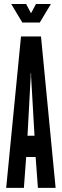

<svg xmlns="http://www.w3.org/2000/svg" viewBox="-20 -912 300 932"><path d="M10 0 82 -735H179L250 0H164L153 -150H107L96 0ZM113.5 -253H147.5L131 -540.5V-556H129V-540.5ZM88.5 -802.5 34.5 -892.5H107L130.5 -847.5L154.5 -892.5H227L173 -802.5Z"/></svg>

Font: League Gothic Condensed
Style: Regular
Weight: 400
Width: 3
Designer: The League of Moveable Type
Version: Version 2.001